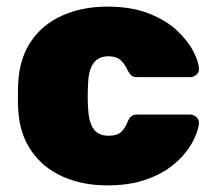

<svg xmlns="http://www.w3.org/2000/svg" viewBox="-20 -550 646 580"><path d="M304 10Q229 10 169.5 -16.5Q110 -43 74.5 -94.5Q39 -146 35 -219Q34 -235 34 -259Q34 -283 35 -300Q39 -374 74 -425.5Q109 -477 169 -503.5Q229 -530 304 -530Q378 -530 430.5 -509Q483 -488 515.5 -457Q548 -426 564 -395Q580 -364 581 -343Q582 -332 573.5 -324.5Q565 -317 555 -317H394Q383 -317 377 -322Q371 -327 366 -337Q356 -359 343 -369.5Q330 -380 308 -380Q277 -380 262 -358.5Q247 -337 246 -295Q244 -254 246 -224Q248 -181 262.5 -160.5Q277 -140 308 -140Q333 -140 345 -150.5Q357 -161 366 -183Q370 -193 376.5 -198.5Q383 -204 394 -204H555Q565 -204 573.5 -196Q582 -188 581 -177Q580 -163 570.5 -139.5Q561 -116 541.5 -90.5Q522 -65 490 -42Q458 -19 412 -4.5Q366 10 304 10Z"/></svg>

Font: Rubik Light ExtraBold
Style: Regular
Weight: 800
Version: Version 2.104